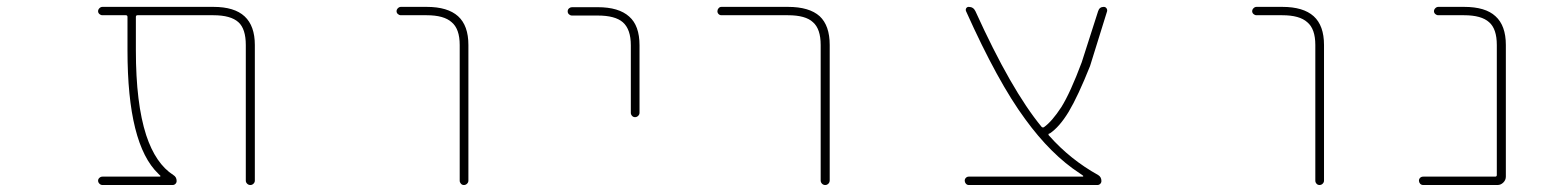

<svg xmlns="http://www.w3.org/2000/svg" viewBox="-20 -564 4540 561"><path d="M698.2 -36.1V-432.6Q698.2 -479.5 676.8 -499Q654.3 -519.5 603.5 -519.5H381.8Q377 -519.5 377 -514.6V-417Q377 -261.7 407.2 -168.9Q434.6 -85.9 486.3 -52.7Q496.1 -46.9 496.1 -35.2Q496.1 -30.3 492.7 -26.9Q489.3 -23.4 484.4 -23.4H279.3Q274.4 -23.4 270.5 -27.3Q266.6 -31.2 266.6 -36.1Q266.6 -41 270.5 -44.4Q274.4 -47.9 279.3 -47.9H447.3Q448.2 -47.9 448.7 -49.3Q449.2 -50.8 448.2 -50.8L442.4 -56.6Q397.5 -99.6 375 -189.5Q352.5 -279.3 352.5 -417V-514.6Q352.5 -519.5 347.7 -519.5H279.3Q274.4 -519.5 270.5 -522.9Q266.6 -526.4 266.6 -531.2Q266.6 -536.1 270.5 -540Q274.4 -543.9 279.3 -543.9H603.5Q665 -543.9 694.8 -516.1Q724.6 -488.3 724.6 -432.6V-36.1Q724.6 -31.2 720.7 -27.3Q716.8 -23.4 711.4 -23.4Q706.1 -23.4 702.1 -27.3Q698.2 -31.2 698.2 -36.1Z M1323.2 -36.1V-432.6Q1323.2 -479.5 1299.8 -499Q1277.3 -519.5 1226.6 -519.5H1151.4Q1146.5 -519.5 1142.6 -522.9Q1138.7 -526.4 1138.7 -531.2Q1138.7 -536.1 1142.6 -540Q1146.5 -543.9 1151.4 -543.9H1226.6Q1288.1 -543.9 1318.4 -516.6Q1348.6 -489.3 1348.6 -432.6V-36.1Q1348.6 -31.2 1344.7 -27.3Q1340.8 -23.4 1335.4 -23.4Q1330.1 -23.4 1326.7 -27.3Q1323.2 -31.2 1323.2 -36.1Z M1823.2 -234.4V-431.6Q1823.2 -478.5 1799.8 -499Q1777.3 -518.6 1726.6 -518.6H1651.4Q1646.5 -518.6 1642.6 -522Q1638.7 -525.4 1638.7 -530.8Q1638.7 -536.1 1642.6 -539.6Q1646.5 -543 1651.4 -543H1726.6Q1788.1 -543 1818.4 -515.6Q1848.6 -489.3 1848.6 -431.6V-234.4Q1848.6 -229.5 1844.7 -225.6Q1840.8 -221.7 1835.4 -221.7Q1830.1 -221.7 1826.7 -225.6Q1823.2 -229.5 1823.2 -234.4Z M2377.9 -37.1V-432.6Q2377.9 -479.5 2355.5 -499Q2334 -519.5 2282.2 -519.5H2087.9Q2083 -519.5 2079.6 -522.9Q2076.2 -526.4 2076.2 -531.2Q2076.2 -536.1 2079.6 -540Q2083 -543.9 2087.9 -543.9H2282.2Q2344.7 -543.9 2375 -516.6Q2404.3 -489.3 2404.3 -432.6V-37.1Q2404.3 -31.2 2400.4 -27.3Q2396.5 -23.4 2391.1 -23.4Q2385.7 -23.4 2381.8 -27.3Q2377.9 -31.2 2377.9 -37.1Z M2810.5 -23.4Q2805.7 -23.4 2802.2 -27.3Q2798.8 -31.2 2798.8 -36.1Q2798.8 -41 2802.2 -44.4Q2805.7 -47.9 2810.5 -47.9H3143.6Q3144.5 -47.9 3145 -48.8Q3145.5 -49.8 3144.5 -50.8L3134.8 -57.6Q3050.8 -112.3 2975.6 -215.8Q2895.5 -324.2 2802.7 -531.2Q2800.8 -536.1 2803.2 -540Q2805.7 -543.9 2810.5 -543.9Q2824.2 -543.9 2830.1 -531.2Q2934.6 -300.8 3023.4 -193.4Q3026.4 -190.4 3030.3 -192.4Q3053.7 -209 3081.1 -251Q3107.4 -293 3140.6 -381.8L3188.5 -531.2Q3192.4 -543.9 3205.1 -543.9Q3210 -543.9 3212.9 -540Q3215.8 -536.1 3214.8 -531.2L3165 -371.1Q3129.9 -283.2 3102.5 -237.3Q3075.2 -192.4 3046.9 -173.8H3044.9Q3042 -170.9 3044.9 -168L3045.9 -167Q3107.4 -97.7 3188.5 -52.7Q3198.2 -46.9 3198.2 -35.2Q3198.2 -30.3 3194.8 -26.9Q3191.4 -23.4 3186.5 -23.4Z M3823.2 -36.1V-432.6Q3823.2 -479.5 3799.8 -499Q3777.3 -519.5 3726.6 -519.5H3651.4Q3646.5 -519.5 3642.6 -522.9Q3638.7 -526.4 3638.7 -531.2Q3638.7 -536.1 3642.6 -540Q3646.5 -543.9 3651.4 -543.9H3726.6Q3788.1 -543.9 3818.4 -516.6Q3848.6 -489.3 3848.6 -432.6V-36.1Q3848.6 -31.2 3844.7 -27.3Q3840.8 -23.4 3835.4 -23.4Q3830.1 -23.4 3826.7 -27.3Q3823.2 -31.2 3823.2 -36.1Z M4138.7 -23.4Q4132.8 -23.4 4129.4 -27.3Q4126 -31.2 4126 -36.1Q4126 -41 4129.4 -44.4Q4132.8 -47.9 4138.7 -47.9H4348.6Q4353.5 -47.9 4353.5 -52.7V-432.6Q4353.5 -479.5 4331.1 -499Q4308.6 -519.5 4257.8 -519.5H4182.6Q4177.7 -519.5 4173.8 -522.9Q4169.9 -526.4 4169.9 -531.2Q4169.9 -536.1 4173.8 -540Q4177.7 -543.9 4182.6 -543.9H4257.8Q4320.3 -543.9 4349.6 -516.6Q4379.9 -489.3 4379.9 -432.6V-47.9Q4379.9 -38.1 4372.6 -30.8Q4365.2 -23.4 4355.5 -23.4Z"/></svg>

Font: Rounded Mgen+ 1m thin
Style: Regular
Weight: 100
Designer: [Source Han Sans]
Ryoko NISHIZUKA  (kana & ideographs); Paul D. Hunt (Latin, Greek & Cyrillic); Wenlong ZHANG  (bopomofo
Version: Version 1.059.20150602